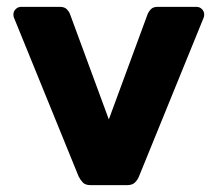

<svg xmlns="http://www.w3.org/2000/svg" viewBox="-20 -540 635 560"><path d="M244.4 0Q229 0 221.8 -7.6Q214.5 -15.2 209.5 -25L20.5 -489Q19.1 -493.1 19.1 -497.5Q19.1 -506.8 25.8 -513.4Q32.4 -520 41.6 -520H155.1Q168.2 -520 175 -512.9Q181.7 -505.9 184 -499.4L297.4 -191.7L410.8 -499.4Q413.4 -505.9 419.9 -512.9Q426.5 -520 439.6 -520H553.1Q562.4 -520 569 -513.4Q575.6 -506.8 575.6 -497.5Q575.6 -493.1 574.2 -489L385.2 -25Q381.2 -15.2 373.5 -7.6Q365.7 0 350.4 0Z"/></svg>

Font: Rubik Light
Style: Regular
Weight: 300
Designer: Hubert and Fischer
Foundry: Hubert and Fischer
Version: Version 2.300;gftools[0.9.30]